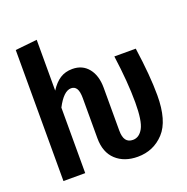

<svg xmlns="http://www.w3.org/2000/svg" viewBox="-135 -879 993 1019"><g transform="rotate(-20 361.5 -369.5)"><path d="M681 -258Q681 -114 621.5 -50Q562 14 473 14Q397 14 350.5 -29Q304 -72 304 -152V-378Q304 -416 293.5 -432.5Q283 -449 263 -449Q221 -449 180 -370V0H57V-740L180 -753V-466Q205 -505 234.5 -524Q264 -543 304 -543Q361 -543 394 -502Q427 -461 427 -392V-151Q427 -114 440 -96.5Q453 -79 479 -79Q515 -79 536.5 -118.5Q558 -158 558 -262Q558 -377 537 -529H658Q681 -368 681 -258Z"/></g></svg>

Font: Fira Sans Compressed Medium
Style: Regular
Weight: 500
Width: 1
Designer: bBox Type GmbH & Carrois Corporate GbR & Edenspiekermann AG
Foundry: bBox Type GmbH & Carrois Corporate GbR & Edenspiekermann AG
Version: Version 4.301